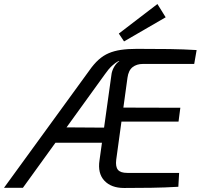

<svg xmlns="http://www.w3.org/2000/svg" viewBox="-62 -934 998 955"><path d="M619 -691Q714 -691 782 -690Q850 -689 916 -685L904 -616H649Q618 -616 597.5 -600Q577 -584 572 -547L516 -139Q512 -105 524.5 -89.5Q537 -74 571 -74H829L825 -5Q758 -1 690.5 0Q623 1 555 1Q491 1 457 -35.5Q423 -72 433 -137L492 -560Q494 -581 505.5 -601Q517 -621 532 -630H527Q513 -623 495.5 -607Q478 -591 460 -565L52 0H-42L382 -583Q405 -616 428.5 -637Q452 -658 479 -669.5Q506 -681 540 -686Q574 -691 619 -691ZM479 -299 468 -224H168L187 -301ZM483 -399 835 -398 826 -329H472ZM721 -914 762 -848 555 -728 529 -767Z"/></svg>

Font: Exo 2
Style: Italic
Weight: 400
Italic angle: -8°
Designer: Natanael Gama
Foundry: Natanael Gama
Version: Version 2.010